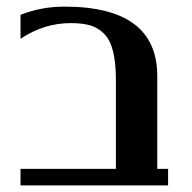

<svg xmlns="http://www.w3.org/2000/svg" viewBox="-20 -560 580 580"><path d="M42 -515.1Q104 -540 174.8 -540Q455.1 -540 455.1 -330.1V-49.8H487.8V0H42V-49.8H330.1V-317.9Q330.1 -369.6 321.8 -403.8Q313.5 -438 295.7 -456.8Q277.8 -475.6 253.9 -482.9Q230 -490.2 193.8 -490.2Q112.8 -490.2 42 -442.9Z"/></svg>

Font: Pfennig
Style: Bold
Weight: 700
Version: Version 20120410 ; ttfautohint (v0.8)